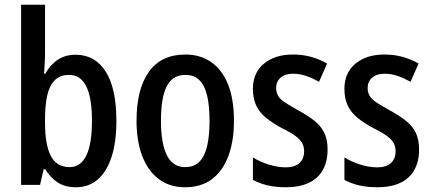

<svg xmlns="http://www.w3.org/2000/svg" viewBox="-20 -780 1822 810"><path d="M170 -555Q170 -534 168.5 -512Q167 -490 166 -469H171Q193 -508 224.5 -528.5Q256 -549 299 -549Q381 -549 426 -478Q471 -407 471 -270Q471 -180 450.5 -117.5Q430 -55 392 -22.5Q354 10 300 10Q255 10 224 -10Q193 -30 171 -66H164L149 0H69V-760H170ZM272 -464Q233 -464 210.5 -441Q188 -418 179 -376.5Q170 -335 170 -280V-262Q170 -169 194.5 -122Q219 -75 274 -75Q320 -75 344 -123.5Q368 -172 368 -272Q368 -367 344 -415.5Q320 -464 272 -464Z M967 -270Q967 -185 943.5 -122Q920 -59 874.5 -24.5Q829 10 760 10Q696 10 650 -24.5Q604 -59 580 -122Q556 -185 556 -270Q556 -404 608 -477Q660 -550 762 -550Q825 -550 871 -518Q917 -486 942 -424Q967 -362 967 -270ZM659 -270Q659 -207 670 -163.5Q681 -120 703.5 -97.5Q726 -75 762 -75Q798 -75 820.5 -97Q843 -119 853.5 -162.5Q864 -206 864 -270Q864 -335 853.5 -378Q843 -421 820.5 -442.5Q798 -464 762 -464Q708 -464 683.5 -416Q659 -368 659 -270Z M1362 -149Q1362 -99 1342 -63Q1322 -27 1282.5 -8.5Q1243 10 1186 10Q1143 10 1109 2Q1075 -6 1047 -21V-116Q1075 -98 1113 -86Q1151 -74 1186 -74Q1223 -74 1243 -92Q1263 -110 1263 -142Q1263 -161 1255 -176Q1247 -191 1227 -206Q1207 -221 1170 -239Q1131 -260 1103.5 -282Q1076 -304 1061.5 -333.5Q1047 -363 1047 -405Q1047 -473 1093.5 -511.5Q1140 -550 1216 -550Q1256 -550 1291 -540.5Q1326 -531 1360 -512L1326 -435Q1299 -450 1272 -459.5Q1245 -469 1216 -469Q1183 -469 1164 -452.5Q1145 -436 1145 -409Q1145 -390 1153.5 -375.5Q1162 -361 1182.5 -347.5Q1203 -334 1239 -314Q1276 -294 1304 -272.5Q1332 -251 1347 -222Q1362 -193 1362 -149Z M1748 -149Q1748 -99 1728 -63Q1708 -27 1668.5 -8.5Q1629 10 1572 10Q1529 10 1495 2Q1461 -6 1433 -21V-116Q1461 -98 1499 -86Q1537 -74 1572 -74Q1609 -74 1629 -92Q1649 -110 1649 -142Q1649 -161 1641 -176Q1633 -191 1613 -206Q1593 -221 1556 -239Q1517 -260 1489.5 -282Q1462 -304 1447.5 -333.5Q1433 -363 1433 -405Q1433 -473 1479.5 -511.5Q1526 -550 1602 -550Q1642 -550 1677 -540.5Q1712 -531 1746 -512L1712 -435Q1685 -450 1658 -459.5Q1631 -469 1602 -469Q1569 -469 1550 -452.5Q1531 -436 1531 -409Q1531 -390 1539.5 -375.5Q1548 -361 1568.5 -347.5Q1589 -334 1625 -314Q1662 -294 1690 -272.5Q1718 -251 1733 -222Q1748 -193 1748 -149Z"/></svg>

Font: Noto Sans Bengali Condensed Medium
Style: Regular
Weight: 500
Width: 3
Designer: Jelle Bosma - Monotype Design Team
Foundry: Monotype Imaging Inc.
Version: Version 2.003